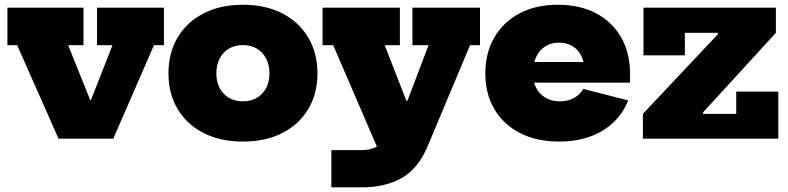

<svg xmlns="http://www.w3.org/2000/svg" viewBox="-20 -598 3397 828"><path d="M398.5 -565H687V-403H644L468.5 0H232.5L54 -403H12V-565H340V-403H274L436 0L323.5 -166H415.5L307 0L465 -403H398.5Z M1027.5 12.5Q930 12.5 857.8 -24.5Q785.5 -61.5 746 -127.8Q706.5 -194 706.5 -281.5Q706.5 -369.5 746 -436.2Q785.5 -503 857.8 -540.2Q930 -577.5 1027.5 -577.5Q1125.5 -577.5 1197.5 -540.2Q1269.5 -503 1309.2 -436.2Q1349 -369.5 1349 -281.5Q1349 -194 1309.5 -127.8Q1270 -61.5 1197.8 -24.5Q1125.5 12.5 1027.5 12.5ZM1027.5 -161Q1062 -161 1087.8 -176.2Q1113.5 -191.5 1127.8 -218.5Q1142 -245.5 1142 -281.5Q1142 -318 1127.8 -345.5Q1113.5 -373 1087.8 -388.2Q1062 -403.5 1027.5 -403.5Q993 -403.5 967.2 -388.2Q941.5 -373 927.2 -345.5Q913 -318 913 -281.5Q913 -245.5 927.2 -218.5Q941.5 -191.5 967.2 -176.2Q993 -161 1027.5 -161Z M1758.5 -565H2050V-403H2007L1822.5 36.5Q1782 130.5 1711.5 170.2Q1641 210 1537.5 210H1409V49.5H1537.5Q1578.5 49.5 1605.8 34Q1633 18.5 1645.5 -11.5L1722 -52L1618 63.5L1417 -403H1371V-565H1704.5V-403H1639L1776 -52L1660 -164H1780L1699 -63L1828 -403H1758.5Z M2391.5 12.5Q2293.5 12.5 2222 -24.5Q2150.5 -61.5 2111.8 -127.5Q2073 -193.5 2073 -281.5Q2073 -369.5 2111.5 -436.2Q2150 -503 2220.2 -540.2Q2290.5 -577.5 2386 -577.5Q2481.5 -577.5 2551.2 -540.2Q2621 -503 2659 -436.2Q2697 -369.5 2697 -281.5Q2697 -269.5 2697 -259.8Q2697 -250 2696.5 -241.5H2499.5Q2500.5 -252 2500.8 -263.2Q2501 -274.5 2501 -287.5Q2501 -326.5 2487.8 -354.8Q2474.5 -383 2449.8 -398.5Q2425 -414 2390.5 -414Q2356.5 -414 2331.2 -398Q2306 -382 2292 -352.2Q2278 -322.5 2278 -281.5Q2278 -246 2292.2 -219Q2306.5 -192 2332.5 -176.5Q2358.5 -161 2394.5 -161Q2429.5 -161 2455.5 -175.5Q2481.5 -190 2495 -214.5L2689 -165Q2657 -82.5 2579.2 -35Q2501.5 12.5 2391.5 12.5ZM2200.5 -241.5V-330.5H2553L2559 -241.5Z M2752.5 -107 3075.5 -450V-481.5L3326 -456.5L3012 -113.5V-79ZM3326 -565V-456.5H2933.5V-359.5H2755V-565ZM3155 -203H3336.5V0H2752.5V-107H3155Z"/></svg>

Font: Hepta Slab ExtraBold
Style: Regular
Weight: 800
Designer: Michael LaGattuta
Foundry: Michael LaGattuta
Version: Version 1.102